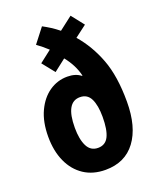

<svg xmlns="http://www.w3.org/2000/svg" viewBox="-144 -854 784 951"><g transform="rotate(-20 248.5 -378.5)"><path d="M193 -766Q212 -756 232.5 -743Q253 -730 274 -713L344 -767L396 -701L334 -654Q393 -586 427 -496Q461 -406 461 -272Q461 -139 405.5 -64.5Q350 10 247 10Q181 10 133.5 -21.5Q86 -53 60.5 -109.5Q35 -166 35 -241Q35 -319 61 -374.5Q87 -430 130 -459.5Q173 -489 225 -489Q269 -489 296 -467L298 -469Q291 -498 277 -525.5Q263 -553 242 -579L179 -530L127 -595L190 -644Q163 -669 134 -690ZM249 -372Q174 -372 174 -238Q174 -177 192 -141Q210 -105 249 -105Q288 -105 305 -139.5Q322 -174 322 -242Q322 -303 305 -337.5Q288 -372 249 -372Z"/></g></svg>

Font: Noto Sans Bengali ExtraCondensed
Style: Bold
Weight: 700
Width: 2
Designer: Joana Ranito - Universal Thirst; Jelle Bosma - Monotype Design Team
Foundry: Universal Thirst ehf.
Version: Version 3.000; ttfautohint (v1.8.4.7-5d5b)